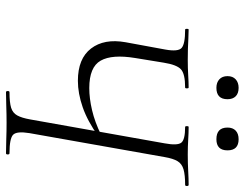

<svg xmlns="http://www.w3.org/2000/svg" viewBox="-110 -726 836 657"><g transform="rotate(90 308.5 -398.0)"><path d="M296 0Q292 0 292 -6Q292 -12 296 -12Q331 -12 349 -17.5Q367 -23 375.5 -38.5Q384 -54 389 -82L471 -543Q479 -586 469 -599.5Q459 -613 415 -613Q412 -613 412 -619Q412 -625 415 -625Q435 -625 458.5 -623.5Q482 -622 509 -622Q539 -622 566 -623.5Q593 -625 613 -625Q617 -625 617 -619Q617 -613 613 -613Q579 -613 560 -607.5Q541 -602 532 -587Q523 -572 518 -543L436 -80Q429 -37 441.5 -24.5Q454 -12 505 -12Q509 -12 509 -6Q509 0 505 0Q483 0 456.5 -1Q430 -2 401 -2Q370 -2 343.5 -1Q317 0 296 0ZM257 -246Q181 -246 146.5 -291Q112 -336 125 -409L150 -545Q158 -589 144.5 -601Q131 -613 82 -613Q79 -613 79 -619Q79 -625 82 -625Q97 -625 113.5 -624Q130 -623 148 -622.5Q166 -622 185 -622Q214 -622 238 -623.5Q262 -625 280 -625Q283 -625 283 -619Q283 -613 280 -613Q233 -613 217.5 -598.5Q202 -584 195 -540L179 -442Q166 -363 188 -324Q210 -285 282 -285Q317 -285 357.5 -294.5Q398 -304 441 -325L447 -316Q395 -279 347.5 -262.5Q300 -246 257 -246ZM281 -720Q263 -720 252 -730Q241 -740 241 -758Q241 -776 252 -786Q263 -796 281 -796Q300 -796 310 -786Q320 -776 320 -758Q320 -720 281 -720ZM457 -720Q417 -720 417 -758Q417 -776 427.5 -786Q438 -796 457 -796Q495 -796 495 -758Q495 -720 457 -720Z"/></g></svg>

Font: Cormorant Garamond Light
Style: Italic
Weight: 300
Italic angle: -10°
Designer: Christian Thalmann (Catharsis Fonts)
Foundry: Catharsis Fonts
Version: Version 4.001